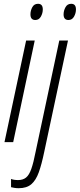

<svg xmlns="http://www.w3.org/2000/svg" viewBox="-20 -741 416 1001"><path d="M164.1 -636.7Q138.7 -636.7 138.7 -666Q138.7 -685.1 148.2 -703.1Q157.7 -721.2 178.2 -721.2Q203.1 -721.2 203.1 -691.9Q203.1 -672.4 193.1 -654.5Q183.1 -636.7 164.1 -636.7ZM3.4 0 116.2 -529.8H161.1L48.8 0ZM336.9 -636.7Q311.5 -636.7 311.5 -666Q311.5 -685.1 321.3 -703.1Q331.1 -721.2 351.1 -721.2Q376 -721.2 376 -691.9Q376 -672.4 366 -654.5Q356 -636.7 336.9 -636.7ZM77.6 240.2Q65.4 240.2 55.2 238.5Q44.9 236.8 37.6 234.9V191.9Q52.2 197.8 74.2 197.8Q99.6 197.8 115.7 184.8Q131.8 171.9 143.3 139.4Q154.8 106.9 166 48.8L289.1 -529.8H334.5L210.4 51.8Q197.3 115.2 182.4 157Q167.5 198.7 143.3 219.5Q119.1 240.2 77.6 240.2Z"/></svg>

Font: Open Sans Condensed Light
Style: Italic
Weight: 300
Width: 3
Italic angle: -12°
Designer: Monotype Design Team
Foundry: Monotype Imaging Inc.
Version: Version 3.000; ttfautohint (v1.8.4)